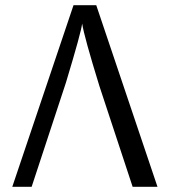

<svg xmlns="http://www.w3.org/2000/svg" viewBox="-20 -714 651 734"><path d="M27 0 261 -694H348L582 0H487L360 -385Q302 -573 294 -624Q291 -593 232 -398L101 0Z"/></svg>

Font: CMU Sans Serif
Style: Medium
Weight: 500
Version: Version 0.7.0